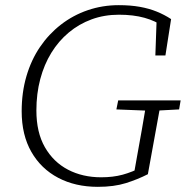

<svg xmlns="http://www.w3.org/2000/svg" viewBox="-20 -709 725 744"><path d="M64 -278Q64 -351 82.5 -414Q101 -477 135 -527Q169 -577 216 -613.5Q263 -650 320 -669.5Q377 -689 440 -689Q486 -689 522 -682.5Q558 -676 587.5 -664Q617 -652 643 -635L621 -494H582L587 -635L615 -605Q583 -628 540 -640Q497 -652 441 -652Q384 -652 335 -634Q286 -616 246.5 -583Q207 -550 179 -504.5Q151 -459 136 -402.5Q121 -346 121 -281Q121 -196 154 -138.5Q187 -81 243.5 -51.5Q300 -22 372 -22Q418 -22 455 -32Q492 -42 533 -63L499 -35L510 -97Q520 -153 530 -208.5Q540 -264 549 -320H605L553 -34Q514 -14 468 0.5Q422 15 359 15Q272 15 205.5 -20Q139 -55 101.5 -120.5Q64 -186 64 -278ZM431 -285 438 -320H680L674 -285L580 -280H557Z"/></svg>

Font: Source Serif 4 Light
Style: Italic
Weight: 300
Italic angle: -12°
Designer: Frank Grießhammer
Foundry: Adobe Systems Incorporated
Version: Version 4.004;hotconv 1.0.116;makeotfexe 2.5.65601